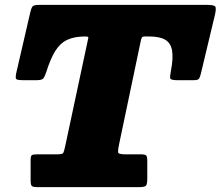

<svg xmlns="http://www.w3.org/2000/svg" viewBox="-20 -770 908 790"><path d="M106 -29Q106 -9 111 -4.5Q116 0 135.5 0H549.5Q574.5 0 580.2 -5.5Q586 -11 586 -36.5V-106Q586 -125.5 581.8 -130.2Q577.5 -135 558.5 -135H494.5Q466.5 -135 465.8 -144Q465 -153 469.5 -174L559 -600.5Q560.5 -608.5 563 -614.2Q565.5 -620 576 -620H592Q636 -620 659.2 -606.8Q682.5 -593.5 688 -562.2Q693.5 -531 683 -477Q679 -456.5 680.2 -448.2Q681.5 -440 710.5 -440H775.5Q793.5 -440 798 -445.5Q802.5 -451 806 -465L864.5 -709.5Q871 -738 864.8 -744Q858.5 -750 830 -750H145Q122.5 -750 116.2 -745.5Q110 -741 105.5 -723L47.5 -472.5Q42.5 -450 46.5 -445Q50.5 -440 79 -440H128Q151.5 -440 157.5 -446.5Q163.5 -453 170 -472.5Q187 -527 206.8 -559.2Q226.5 -591.5 256 -605.8Q285.5 -620 331 -620H332Q336.5 -620 340.2 -619Q344 -618 343.5 -614.5L247.5 -165Q243.5 -146.5 240.2 -140.8Q237 -135 213.5 -135H134.5Q116.5 -135 111.2 -131.8Q106 -128.5 106 -111Z"/></svg>

Font: Besley Black
Style: Italic
Weight: 900
Italic angle: -13°
Designer: Owen Earl
Foundry: indestructible type*
Version: Version 2.001